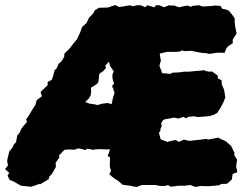

<svg xmlns="http://www.w3.org/2000/svg" viewBox="-26 -716 967 766"><path d="M433 -2 419 -13 410 -21 417 -35 412 -51 413 -88 404 -93 413 -120H394L375 -121L353 -120L347 -118L332 -121L319 -123L317 -117L301 -121L287 -124L272 -119H262L249 -120L231 -118L209 -96L211 -88L196 -67L197 -50L181 -22L171 -12L168 -1L133 20L132 17L117 23L97 29L58 25L26 7L13 2L4 -15L11 -26L-6 -42L6 -56L3 -70V-78L11 -112L23 -126L29 -139L38 -149L43 -176L52 -186L59 -202L68 -214L82 -230L78 -239L90 -257L105 -282L115 -297L119 -312L121 -317L141 -332L136 -349L148 -361L164 -376V-389L180 -397L186 -413L192 -436L200 -443L208 -462L219 -471L230 -489L231 -502L252 -523L268 -544L281 -559L294 -587L301 -608L319 -624L329 -645L347 -664L352 -675L369 -685L405 -686L434 -696L449 -688L469 -691L493 -695L503 -691L520 -695H536L553 -687L562 -695L590 -687L596 -695H610L629 -687L648 -695L654 -694H669L688 -687L706 -691L722 -694L735 -689L744 -693L769 -695L782 -690L816 -692L834 -694L854 -692L861 -681L883 -676L890 -670L905 -651L911 -641L910 -629L912 -612L918 -582L910 -570L902 -557L903 -544L885 -532L877 -523L870 -505L846 -506L836 -505L809 -501L796 -504L779 -505L753 -510L740 -513H728L713 -512L698 -515L694 -511L678 -509H640L627 -506L611 -502L614 -484L616 -474L614 -468L610 -454L614 -443L617 -436L621 -424L636 -423L653 -421L663 -426L685 -427H686L709 -430H728L757 -433L771 -434L790 -436L793 -433L809 -430L820 -431L843 -414V-403L858 -396L859 -379L868 -358L873 -327L864 -305L852 -283L841 -266L827 -258L810 -253L802 -252L762 -249L750 -252L727 -250L714 -244L707 -250L686 -243L668 -247L655 -244L631 -240L624 -236L617 -225L619 -212L614 -202V-194L608 -186L611 -176L615 -160L626 -156L641 -150L666 -156L676 -157L688 -150L708 -159L728 -154L757 -157L776 -159L798 -162L803 -159L846 -167L853 -162L874 -153L896 -134L910 -105L908 -98L920 -79L916 -52L921 -29L902 -22L899 0L880 17L856 18L849 23L807 27L774 26L754 30L733 22L710 25H685L656 29L644 22L633 26H613L594 22H540L519 30L493 25L463 21L445 5ZM364 -297 370 -299 380 -302 388 -303 394 -304 404 -305 419 -300 421 -308 423 -318 425 -327 429 -339 431 -346 428 -354 426 -361 421 -372 425 -378 429 -383 426 -392 425 -396 423 -402 422 -415 425 -425 428 -432 423 -438 419 -444 414 -451 412 -457 411 -462 408 -470 402 -463 394 -454 397 -446 392 -439 387 -433 378 -427 370 -421 368 -399 366 -387 358 -379 353 -376 337 -366V-361L338 -352L337 -346L336 -337L333 -331L329 -324L314 -309L322 -306L327 -304L334 -302L340 -301L351 -300L358 -298Z"/></svg>

Font: Winky Rough Black
Style: Regular
Weight: 900
Designer: Simon Atzbach
Foundry: typofactur
Version: Version 1.206; ttfautohint (v1.8.4.7-5d5b)